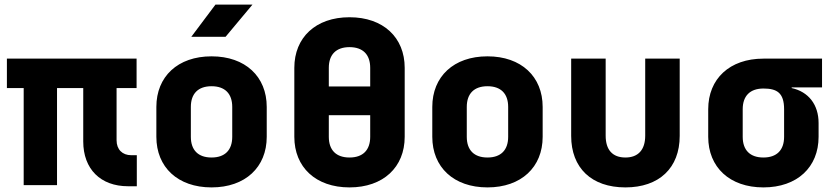

<svg xmlns="http://www.w3.org/2000/svg" viewBox="-20 -805 3640 835"><path d="M575 5V-130H551C512 -130 487 -155 487 -195V-422H574V-550H10V-422H83V0H228V-422H342V-190C342 -70 417 5 537 5Z M961 -645 1078 -785H917L812 -645ZM900 10C1047 10 1140 -78 1140 -210V-340C1140 -472 1047 -560 900 -560C753 -560 660 -472 660 -340V-210C660 -78 753 10 900 10ZM900 -120C842 -120 810 -152 810 -210V-340C810 -398 842 -430 900 -430C958 -430 990 -398 990 -340V-210C990 -152 958 -120 900 -120Z M1500 10C1647 10 1740 -78 1740 -210V-510C1740 -642 1647 -730 1500 -730C1353 -730 1260 -642 1260 -510V-210C1260 -78 1353 10 1500 10ZM1410 -510C1410 -568 1442 -600 1500 -600C1558 -600 1590 -568 1590 -510V-429H1410ZM1500 -120C1442 -120 1410 -152 1410 -210V-304H1590V-210C1590 -152 1558 -120 1500 -120Z M2100 10C2247 10 2340 -78 2340 -210V-340C2340 -472 2247 -560 2100 -560C1953 -560 1860 -472 1860 -340V-210C1860 -78 1953 10 2100 10ZM2100 -120C2042 -120 2010 -152 2010 -210V-340C2010 -398 2042 -430 2100 -430C2158 -430 2190 -398 2190 -340V-210C2190 -152 2158 -120 2100 -120Z M2700 10C2846 10 2936 -74 2936 -214V-550H2786V-215C2786 -153 2755 -120 2700 -120C2644 -120 2614 -153 2614 -215V-550H2464V-214C2464 -75 2552 10 2700 10Z M3555 -550H3300C3153 -550 3060 -462 3060 -330V-210C3060 -78 3153 10 3300 10C3447 10 3540 -78 3540 -210V-270C3540 -350 3496 -406 3423 -422V-425H3555ZM3390 -210C3390 -152 3358 -120 3300 -120C3242 -120 3210 -152 3210 -210V-330C3210 -388 3242 -420 3300 -420C3358 -420 3390 -402 3390 -330Z"/></svg>

Font: Tekne LDO ExtraBold
Style: Regular
Weight: 800
Monospace: yes
Designer: Alessio Laiso, Mario Rullo, Paolo Rosset
Foundry: Alessio Laiso
Version: Version 1.000;hotconv 1.0.109;makeotfexe 2.5.65596